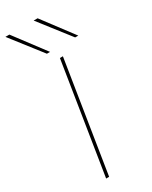

<svg xmlns="http://www.w3.org/2000/svg" viewBox="-241 -1002 835 1054"><g transform="rotate(-30 176.5 -475.0)"><path d="M93 0 204 -700H223L112 0ZM154 -756 3 -950H28L174 -756ZM333 -756 182 -950H207L353 -756Z"/></g></svg>

Font: Georama ExtraExtended Thin
Style: Italic
Weight: 100
Width: 8
Italic angle: -9°
Designer: Jean-Baptiste Levee
Foundry: Production Type
Version: Version 1.000